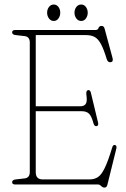

<svg xmlns="http://www.w3.org/2000/svg" viewBox="-20 -836 572 870"><path d="M35 -689.5Q35 -700 49 -700H412.5Q423.5 -700 426.5 -709.2Q429.5 -718.5 440.5 -718.5Q451 -718.5 454 -706L490 -573Q494.5 -555.5 481 -554Q468.5 -552.5 463.5 -568.5Q450 -613.5 437.2 -636.8Q424.5 -660 408.8 -668.5Q393 -677 369.5 -677H142V-354.5H345.5Q360.5 -354.5 368.2 -364.8Q376 -375 371.5 -406Q369 -425 378.5 -427.5Q388.5 -430 392 -415L424 -282Q428 -266.5 418 -264.5Q407.5 -262.5 403.5 -277.5Q394.5 -310.5 383 -321.2Q371.5 -332 351 -332H142V-55.5Q142 -23 173.5 -23H385Q407 -23 423 -33Q439 -43 454.2 -74Q469.5 -105 488.5 -168Q492 -180.5 500.5 -179Q510.5 -177.5 507 -162L466.5 1.5Q463.5 14 453 14Q445.5 14 438.5 7Q431.5 0 425 0H49Q35 0 35 -10.5Q35 -21.5 51.5 -23L91 -27.5Q115 -30 115 -56.5V-643.5Q115 -670 91 -672.5L51.5 -677Q35 -678.5 35 -689.5ZM223.5 -741Q210.5 -741 202 -752.2Q193.5 -763.5 193.5 -778.5Q193.5 -793.5 202 -804.5Q210.5 -815.5 223.5 -815.5Q236.5 -815.5 244.8 -804.5Q253 -793.5 253 -778.5Q253 -763.5 244.8 -752.2Q236.5 -741 223.5 -741ZM348 -741Q334.5 -741 326 -752.2Q317.5 -763.5 317.5 -778.5Q317.5 -793.5 326 -804.5Q334.5 -815.5 348 -815.5Q361 -815.5 369.2 -804.5Q377.5 -793.5 377.5 -778.5Q377.5 -763.5 369.2 -752.2Q361 -741 348 -741Z"/></svg>

Font: Fraunces 144pt S100 Thin
Style: Regular
Weight: 100
Version: Version 1.000; ttfautohint (v1.8.3)